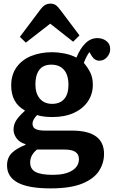

<svg xmlns="http://www.w3.org/2000/svg" viewBox="-20 -813 630 1063"><path d="M123 -577 90 -609 205 -762Q219 -780 231.5 -786.5Q244 -793 258 -793Q277 -793 289 -784.5Q301 -776 317 -754L420 -617L385 -582L258 -682ZM260 230Q137 230 78 198Q19 166 19 103Q19 59 46.5 33Q74 7 121 -11V-15Q89 -24 72 -47Q55 -70 55 -95Q55 -122 68.5 -144.5Q82 -167 117 -199V-202Q42 -243 42 -340Q42 -399 71.5 -440.5Q101 -482 152.5 -503Q204 -524 270 -524Q300 -524 336.5 -517Q373 -510 403 -494Q424 -545 453 -573.5Q482 -602 519 -602Q548 -602 569 -586Q590 -570 590 -541Q590 -516 572.5 -496.5Q555 -477 530 -477Q503 -477 486 -506L475 -525Q466 -512 458.5 -497.5Q451 -483 444 -465Q465 -441 479.5 -412Q494 -383 494 -344Q494 -292 466.5 -251.5Q439 -211 389 -188Q339 -165 270 -165Q219 -165 185 -176Q160 -149 160 -129Q160 -107 177.5 -98.5Q195 -90 228 -90H378Q556 -90 556 39Q556 90 528 133.5Q500 177 435 203.5Q370 230 260 230ZM269 -238Q312 -238 335.5 -265Q359 -292 359 -343Q359 -398 334 -426.5Q309 -455 264 -455Q219 -455 197.5 -426Q176 -397 176 -346Q176 -296 200.5 -267Q225 -238 269 -238ZM273 155Q341 155 379 131.5Q417 108 417 68Q417 15 339 15H185Q147 45 147 87Q147 123 177 139Q207 155 273 155Z"/></svg>

Font: Literata 12pt SemiBold
Style: Regular
Weight: 600
Designer: Latin by Veronika Burian and Jose Scaglione. Greek by Irene Vlachou. Cyrillic by Vera Evstafieva.
Foundry: TypeTogether
Version: Version 3.002